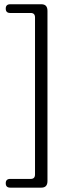

<svg xmlns="http://www.w3.org/2000/svg" viewBox="-20 -757 328 902"><path d="M144.5 62.5V-675Q144.5 -696 124.5 -696H28Q7 -696 7 -716.5Q7 -737 28 -737H174.5Q203 -737 203 -706V93.5Q203 124.5 174.5 124.5H28Q7 124.5 7 104Q7 83.5 28 83.5H124.5Q144.5 83.5 144.5 62.5Z"/></svg>

Font: Fraunces 72pt S100 Light
Style: Regular
Weight: 300
Version: Version 1.000; ttfautohint (v1.8.3)